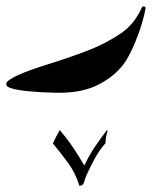

<svg xmlns="http://www.w3.org/2000/svg" viewBox="-20 -298 509 617"><path d="M251 234Q266 202 284.5 174.5Q303 147 323 121H326Q323 131 321 141.5Q319 152 319 162Q299 185 284.5 211.5Q270 238 257 267Q254 274 250.5 286.5Q247 299 236 299Q235 299 235 298Q222 257 198.5 225Q175 193 150 163Q155 152 160.5 141Q166 130 172 120Q196 148 215.5 177Q235 206 251 234ZM448 -272Q442 -239 429.5 -202.5Q417 -166 402 -134.5Q387 -103 371 -84Q337 -44 285.5 -21Q234 2 158 0Q111 -1 74 -4.5Q37 -8 17 -14Q-3 -20 0.5 -30.5Q4 -41 37.5 -56.5Q71 -72 142 -94Q203 -113 260.5 -135Q318 -157 366 -189Q411 -219 435 -272Q437 -278 442 -277.5Q447 -277 448 -272Z"/></svg>

Font: Aref Ruqaa Ink
Style: Regular
Weight: 400
Designer: Abdullah Aref
Version: Version 1.005